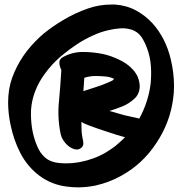

<svg xmlns="http://www.w3.org/2000/svg" viewBox="-20 -806 852 842"><path d="M452.1 -443.4Q425.8 -431.6 399.4 -423.8Q372.1 -415 345.7 -406.2Q346.7 -420.9 347.7 -435.5Q348.6 -450.2 349.6 -464.8Q361.3 -468.8 374 -470.7Q386.7 -472.7 399.4 -472.7Q418 -472.7 441.4 -470.7Q463.9 -468.8 480.5 -460Q476.6 -454.1 467.8 -450.2Q459 -446.3 452.1 -443.4ZM468.8 -153.3Q420.9 -119.1 361.3 -102.5Q301.8 -85.9 242.2 -90.8Q203.1 -93.8 178.7 -114.3Q154.3 -134.8 140.6 -170.9Q126 -207 120.1 -246.1Q114.3 -286.1 116.2 -325.2Q119.1 -367.2 134.8 -407.2Q150.4 -447.3 175.8 -481.4Q205.1 -522.5 243.2 -555.7Q282.2 -588.9 324.2 -616.2Q354.5 -635.7 387.7 -650.4Q420.9 -666 456.1 -673.8Q480.5 -679.7 506.8 -681.6Q532.2 -683.6 557.6 -675.8Q584 -667 600.6 -643.6Q616.2 -619.1 625 -593.8Q638.7 -557.6 641.6 -517.6Q644.5 -477.5 640.6 -439.5Q635.7 -398.4 623 -360.4Q610.4 -321.3 590.8 -286.1Q557.6 -293 525.4 -300.8Q493.2 -309.6 460 -319.3Q474.6 -324.2 489.3 -329.1Q502.9 -334 517.6 -339.8Q545.9 -351.6 569.3 -373Q592.8 -394.5 592.8 -428.7Q591.8 -450.2 584 -468.8Q576.2 -486.3 562.5 -501Q538.1 -528.3 501 -544.9Q463.9 -562.5 430.7 -569.3Q387.7 -578.1 342.8 -578.1Q297.9 -578.1 257.8 -556.6Q240.2 -547.9 240.2 -531.2Q241.2 -514.6 249 -499Q245.1 -429.7 238.3 -358.4Q231.4 -288.1 246.1 -217.8Q251 -196.3 267.6 -177.7Q283.2 -159.2 304.7 -152.3Q323.2 -146.5 335.9 -157.2Q348.6 -167 344.7 -186.5Q339.8 -208 337.9 -228.5Q336.9 -250 336.9 -271.5Q344.7 -266.6 353.5 -262.7Q362.3 -258.8 370.1 -255.9Q409.2 -241.2 449.2 -228.5Q488.3 -214.8 528.3 -204.1Q514.6 -190.4 500 -177.7Q485.4 -164.1 468.8 -153.3ZM484.4 -786.1Q476.6 -786.1 467.8 -786.1Q415 -786.1 365.2 -768.6Q308.6 -749 256.8 -717.8Q211.9 -691.4 170.9 -658.2Q130.9 -624 98.6 -583Q64.5 -539.1 43 -489.3Q20.5 -439.5 16.6 -383.8Q15.6 -371.1 15.6 -357.4Q15.6 -308.6 26.4 -257.8Q40 -192.4 68.4 -136.7Q99.6 -75.2 153.3 -35.2Q207 4.9 276.4 12.7Q298.8 15.6 321.3 15.6Q359.4 15.6 398.4 7.8Q459 -5.9 511.7 -35.2Q605.5 -86.9 665 -177.7Q725.6 -267.6 739.3 -373Q743.2 -400.4 743.2 -428.7Q743.2 -486.3 728.5 -547.9Q706.1 -639.6 649.4 -703.1Q618.2 -737.3 577.1 -759.8Q536.1 -782.2 484.4 -786.1Z"/></svg>

Font: TroubleSide
Style: Comic
Weight: 400
Designer: Koroletov
Version: 1_5